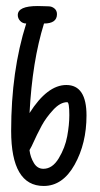

<svg xmlns="http://www.w3.org/2000/svg" viewBox="-20 -605 331 637"><path d="M78 -230Q137 -323 200 -323Q267 -323 267 -222Q267 -129 227.5 -58.5Q188 12 125 12Q17 12 17 -171Q17 -370 67 -527Q55 -527 47 -535.5Q39 -544 39 -555Q39 -585 105 -585Q113 -585 125 -584.5Q137 -584 141 -584Q152 -584 160.5 -577Q169 -570 169 -558Q169 -527 126 -527Q87 -402 78 -230ZM78 -106Q81 -83 92.5 -64Q104 -45 124 -45Q154 -45 175 -80Q196 -115 203 -153Q210 -191 210 -223Q210 -266 203 -266Q180 -266 156.5 -240.5Q133 -215 118.5 -188.5Q104 -162 85 -120L79 -109Q78 -108 78 -106Z"/></svg>

Font: Because We Build
Style: Regular
Weight: 400
Designer: Liz Wetzel, Aaron Williamson, Russ McMullin
Foundry: Red Hat
Version: Version 1.000